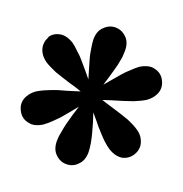

<svg xmlns="http://www.w3.org/2000/svg" viewBox="-124 -907 854 898"><g transform="rotate(20 303.5 -458.0)"><path d="M301.8 -118.2Q270.5 -118.2 246.6 -142.1Q223.6 -164.1 223.6 -206.1Q223.6 -229 229 -252Q232.9 -276.4 237.8 -295.9L252 -347.2L265.6 -391.1L237.8 -356.9L202.6 -314.9L172.9 -285.2Q158.7 -271 136.7 -254.9Q107.9 -237.8 84 -237.8Q79.6 -237.8 68.8 -240.2Q37.6 -246.1 21 -272.9Q7.8 -294.4 7.8 -314.9Q7.8 -334 17.6 -351.1Q28.3 -371.6 50.8 -388.2Q72.8 -402.3 107.9 -416Q127.9 -424.3 147.9 -430.7Q168 -437 188 -441.9L249 -460.9Q245.6 -461.9 241 -463.6Q236.3 -465.3 229.5 -467.8Q222.7 -470.2 212.4 -473.1Q202.1 -476.1 188 -480Q166.5 -486.8 146.7 -493.2Q127 -499.5 108.9 -505.9Q90.8 -513.7 76.7 -520.8Q62.5 -527.8 52.7 -534.2Q30.3 -549.8 19 -570.8Q9.8 -588.9 9.8 -606.9Q9.8 -629.9 22 -647.9L17.6 -645Q33.2 -671.4 64.9 -678.2Q73.2 -680.2 79.6 -680.2Q105 -680.2 133.8 -663.1Q151.4 -650.4 168.9 -632.8Q190.4 -613.8 199.7 -602.1L234.9 -561Q246.1 -547.4 253.2 -538.6Q260.3 -529.8 263.7 -525.9L251 -568.8L235.8 -621.1Q231 -637.7 227.1 -664.1Q221.7 -695.3 221.7 -710Q221.7 -752 245.6 -773.9Q269 -797.9 300.8 -797.9Q332 -797.9 356 -773.9Q378.9 -752 378.9 -710Q378.9 -705.1 378.4 -696.5Q377.9 -688 377 -675.8L369.6 -637.2L359.9 -601.1L348.6 -562L337.9 -526.9L367.7 -562Q378.4 -575.2 401.9 -602.1Q413.6 -616.2 433.6 -633.8Q451.2 -651.4 468.8 -664.1Q498.5 -681.2 522 -681.2Q528.3 -681.2 536.6 -679.2Q569.3 -672.4 585 -646Q597.7 -624.5 597.7 -604Q597.7 -585 587.9 -567.9Q577.1 -547.4 554.7 -530.8Q533.2 -517.1 498 -502.9Q474.1 -494.6 453.9 -488Q433.6 -481.4 418 -477.1Q395.5 -470.7 357.9 -458Q363.3 -456.1 378.4 -451.4Q393.6 -446.8 418.9 -439Q434.6 -434.6 454.8 -428Q475.1 -421.4 499 -413.1Q536.1 -397.5 555.7 -383.8Q579.1 -368.7 588.9 -348.1Q598.6 -328.6 598.6 -312Q598.6 -290 585.9 -270Q569.3 -243.7 537.6 -235.8Q532.7 -234.9 523.9 -234.9Q498.5 -234.9 469.7 -252Q454.1 -261.7 433.6 -280.8Q419.9 -293.9 402.8 -313Q378.9 -338.9 367.7 -354L337.9 -389.2L352.1 -346.2L366.7 -293.9Q368.7 -286.1 371.1 -275.9Q373.5 -265.6 376 -252Q380.9 -223.1 380.9 -206.1Q380.9 -164.6 356.9 -142.1Q335 -118.2 301.8 -118.2Z"/></g></svg>

Font: Angkor
Style: Regular
Weight: 400
Designer: Danh Hong
Foundry: Danh Hong
Version: Version 8.000; ttfautohint (v1.8.3)